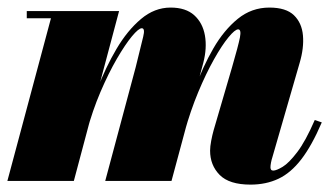

<svg xmlns="http://www.w3.org/2000/svg" viewBox="-20 -490 892 520"><path d="M658.5 10Q601 10 575 -16.2Q549 -42.5 549 -82Q549 -93 552 -108.8Q555 -124.5 558.5 -137L608.5 -308Q625.5 -366.5 629.8 -388.5Q634 -410.5 625 -410.5Q616.5 -410.5 598.8 -389Q581 -367.5 559.5 -329.2Q538 -291 517 -240.8Q496 -190.5 480 -133H470.5Q486.5 -190.5 507.8 -249.8Q529 -309 557.8 -358.8Q586.5 -408.5 624 -439Q661.5 -469.5 709.5 -469.5Q754.5 -469.5 776 -448.8Q797.5 -428 800.5 -394Q803.5 -360 791.5 -319.5L717.5 -63.5Q715.5 -57.5 714 -49.8Q712.5 -42 712.5 -36.5Q712.5 -33 714.2 -30.5Q716 -28 720 -28Q728.5 -28 745.5 -38.2Q762.5 -48.5 785 -78Q807.5 -107.5 832.5 -165L851.5 -158.5Q824.5 -95.5 796 -58.5Q767.5 -21.5 734 -5.8Q700.5 10 658.5 10ZM0 0 118 -440.5H52.5V-460H302.5L180 0ZM265 0 347.5 -308Q362 -367.5 367.8 -390.5Q373.5 -413.5 364 -413.5Q355.5 -413.5 337.2 -391.5Q319 -369.5 296.5 -330.8Q274 -292 252.2 -241.2Q230.5 -190.5 215 -133H205.5Q221 -189.5 243.5 -248.5Q266 -307.5 295.5 -357.5Q325 -407.5 361.8 -438.5Q398.5 -469.5 442 -469.5Q483 -469.5 506 -448.8Q529 -428 535 -394Q541 -360 530.5 -319.5L444.5 0Z"/></svg>

Font: Bodoni Moda Black
Style: Italic
Weight: 900
Italic angle: -13°
Version: Version 2.005